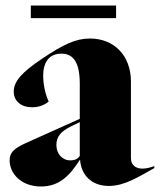

<svg xmlns="http://www.w3.org/2000/svg" viewBox="-20 -663 581 698"><path d="M129 15C199 15 236 -29 271 -83C275 -27 312 13 376 13C432 13 482 -19 541 -52V-59C525 -54 514 -50 497 -50C471 -50 456 -66 456 -87V-366C456 -463 393 -523 307 -523C255 -523 210 -501 135 -451C57 -399 30 -366 30 -330C30 -295 57 -273 97 -273C129 -273 149 -287 157 -294C145 -320 137 -355 137 -387C137 -450 170 -468 203 -468C242 -468 270 -443 270 -359V-231L74 -143C30 -123 15 -108 15 -80C15 -33 56 15 129 15ZM92 -597H402V-643H92ZM185 -136C185 -166 201 -185 237 -203L270 -219V-96C264 -87 254 -80 236 -80C206 -80 185 -104 185 -136Z"/></svg>

Font: Nyght Serif Dark
Style: Regular
Weight: 800
Designer: Maksym Kobuzan
Version: Version 0.410;Glyphs 3.1.2 (3151)